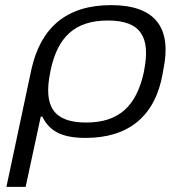

<svg xmlns="http://www.w3.org/2000/svg" viewBox="-20 -529 666 749"><path d="M615 -244 617 -256C652 -422 585 -509 413 -509C240 -509 138 -422 102 -256L5 200H80L139 -74H145C172 -20 217 9 314 9C481 9 586 -75 615 -244ZM176 -247 177 -253C204 -382 269 -449 401 -449C530 -449 568 -384 542 -253L541 -247C512 -115 444 -51 316 -51C188 -51 149 -115 176 -247Z"/></svg>

Font: LT Wave Light
Style: Italic
Weight: 300
Designer: Daniel Lyons
Version: Version 2.5 (Glyphs App)